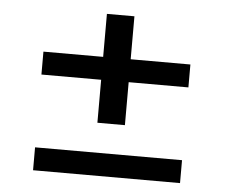

<svg xmlns="http://www.w3.org/2000/svg" viewBox="-44 -685 773 652"><g transform="rotate(5 342.0 -359.5)"><path d="M294.9 -263.7V-410.2H91.3V-488.3H294.9V-634.8H388.7V-488.3H592.3V-410.2H388.7V-263.7ZM91.3 -84V-162.1H592.3V-84Z"/></g></svg>

Font: Michroma
Style: Regular
Weight: 400
Designer: Vernon Adams
Foundry: Vernon Adams
Version: Version 1.100; ttfautohint (v1.8.4.7-5d5b);gftools[0.9.29]